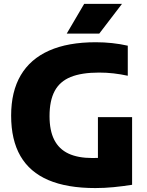

<svg xmlns="http://www.w3.org/2000/svg" viewBox="-20 -970 768 1000"><path d="M476.5 9.5Q329.5 9.5 232.2 -32Q135 -73.5 86.5 -157.2Q38 -241 38 -368Q38 -493 88 -578Q138 -663 236 -706.5Q334 -750 478.5 -750Q522 -750 564 -745.5Q606 -741 645.5 -732V-575.5Q608.5 -583.5 571.5 -587.8Q534.5 -592 496 -592Q405 -592 348.2 -569Q291.5 -546 264.8 -496Q238 -446 238 -365Q238 -290 262.5 -241.8Q287 -193.5 336.5 -170.2Q386 -147 461 -147Q489.5 -147 519 -149.2Q548.5 -151.5 572.5 -155.5L490 -84.5V-360H668V-7.5Q620 0 571.8 4.8Q523.5 9.5 476.5 9.5ZM327.5 -795 418.5 -950H615.5L497 -795Z"/></svg>

Font: Encode Sans Condensed Thin ExtraBold
Style: Regular
Weight: 800
Version: Version 3.002